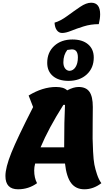

<svg xmlns="http://www.w3.org/2000/svg" viewBox="-20 -1366 807 1415"><path d="M438 -1123Q414 -1123 399 -1143Q384 -1163 382 -1199Q425 -1211 476 -1248.5Q527 -1286 571.5 -1316Q616 -1346 652 -1346Q718 -1346 718 -1261Q718 -1228 708 -1188Q649 -1188 596.5 -1171.5Q544 -1155 504.5 -1139Q465 -1123 438 -1123ZM485 -770Q412 -770 370 -805.5Q328 -841 328 -903Q328 -980 379.5 -1027.5Q431 -1075 514 -1075Q587 -1075 629 -1039.5Q671 -1004 671 -942Q671 -865 619.5 -817.5Q568 -770 485 -770ZM492 -844Q520 -845 537 -872Q554 -899 554 -943Q554 -973 542.5 -988Q531 -1003 508 -1002Q502 -1002 476 -998Q447 -961 447 -907Q447 -879 459.5 -862Q472 -845 492 -844ZM113 29Q20 29 20 -69Q20 -131 63.5 -239.5Q107 -348 224 -577L191 -662Q294 -725 393 -725Q450 -725 475 -700Q522 -725 559 -725Q614 -725 639 -690Q664 -655 664 -578Q664 -543 663 -461.5Q662 -380 662.5 -345Q663 -310 666 -248.5Q669 -187 675.5 -153.5Q682 -120 695 -81Q708 -42 727 -16Q668 29 602 29Q539 29 504.5 -16.5Q470 -62 459 -161H239Q232 -134 232 -110Q232 -55 253 -16Q191 29 113 29ZM447 -593Q337 -419 279 -280H453V-292Q453 -478 459 -593Z"/></svg>

Font: Lemonada
Style: Bold
Weight: 700
Designer: Mohamed Gaber (Arabic), Eduardo Tunni (Latin)
Foundry: Kief Type Foundry
Version: Version 4.004